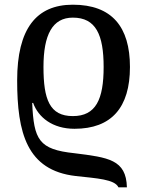

<svg xmlns="http://www.w3.org/2000/svg" viewBox="-20 -566 626 817"><path d="M290 -546C134 -546 53 -443 53 -224C53 -1 94 159 302 183C393 193 468 197 484 231H520C517 113 441 104 297 86C145 70 124 29 117 -128H121C143 -67 203 -18 297 -18C454 -18 533 -108 533 -281C533 -452 456 -546 290 -546ZM290 -491C388 -491 421 -418 421 -281C421 -143 388 -72 290 -72C191 -72 165 -143 165 -281C165 -418 203 -491 290 -491Z"/></svg>

Font: Noto Serif Thai Medium
Style: Regular
Weight: 500
Designer: Monotype Design Team
Foundry: Monotype Imaging Inc.
Version: Version 1.901;PS 001.901;hotconv 1.0.88;makeotf.lib2.5.64775